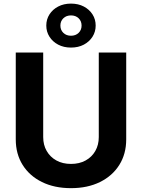

<svg xmlns="http://www.w3.org/2000/svg" viewBox="-20 -1013 772 1044"><path d="M366 10.1Q275.8 10.1 208.2 -23.2Q140.5 -56.5 103.1 -116.2Q65.7 -176 65.7 -255.2V-727.5H214.9V-267.5Q214.9 -225 233.8 -192.2Q252.6 -159.3 286.5 -140.5Q320.4 -121.7 366 -121.7Q411.8 -121.7 445.7 -140.5Q479.6 -159.3 498.3 -192.2Q517.1 -225 517.1 -267.5V-727.5H666.3V-255.2Q666.3 -176 628.7 -116.2Q591.2 -56.5 523.7 -23.2Q456.1 10.1 366 10.1ZM366 -754.3Q326.6 -754.3 296.4 -770.2Q266.2 -786.2 249 -813.3Q231.7 -840.5 231.7 -873.9Q231.7 -907.9 249 -934.8Q266.2 -961.7 296.4 -977.5Q326.6 -993.4 366 -993.4Q405.6 -993.4 435.7 -977.5Q465.8 -961.7 483 -934.8Q500.2 -907.9 500.2 -873.9Q500.2 -840.5 483 -813.3Q465.8 -786.2 435.7 -770.2Q405.6 -754.3 366 -754.3ZM366 -818.7Q391.4 -818.7 407.5 -834.3Q423.6 -849.9 423.6 -873.9Q423.6 -898 407.6 -913.6Q391.6 -929.2 366 -929.2Q340.6 -929.2 324.5 -913.6Q308.4 -898 308.4 -873.9Q308.4 -849.9 324.5 -834.3Q340.6 -818.7 366 -818.7Z"/></svg>

Font: Adwaita Sans
Style: Regular
Weight: 400
Designer: Rasmus Andersson
Foundry: rsms
Version: Version 4.001;git-9221beed3